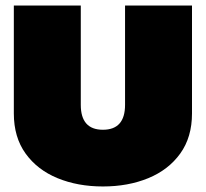

<svg xmlns="http://www.w3.org/2000/svg" viewBox="-20 -664 744 694"><path d="M352 10Q261 10 188 -20Q115 -50 72.5 -109Q30 -168 30 -254V-644H272V-285Q272 -195 352 -195Q432 -195 432 -285V-644H674V-254Q674 -168 631.5 -109Q589 -50 516 -20Q443 10 352 10Z"/></svg>

Font: Kanit Black
Style: Regular
Weight: 900
Designer: Katatrad Team
Foundry: CadsonDemak
Version: Version 2.000; ttfautohint (v1.8.3)